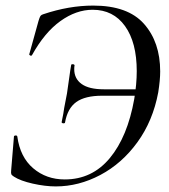

<svg xmlns="http://www.w3.org/2000/svg" viewBox="-20 -656 605 688"><path d="M30 -23Q22 -28 20.5 -32Q19 -36 20 -46L30 -167Q30 -170 35.5 -170.5Q41 -171 42 -167Q52 -93 99 -53Q146 -13 212 -13Q310 -13 373.5 -89.5Q437 -166 461 -301Q470 -355 470 -401Q470 -504 428 -562.5Q386 -621 312 -621Q253 -621 196.5 -580.5Q140 -540 95 -459Q93 -455 88.5 -457Q84 -459 85 -462L118 -581Q119 -585 121.5 -591.5Q124 -598 126.5 -600.5Q129 -603 135 -605Q227 -636 314 -636Q438 -636 496 -570.5Q554 -505 554 -400Q554 -369 547 -325Q528 -223 472.5 -146.5Q417 -70 339.5 -29Q262 12 180 12Q142 12 97.5 2Q53 -8 30 -23ZM207 -214Q205 -214 202.5 -215.5Q200 -217 201 -219Q208 -252 210 -269L220 -321Q226 -361 228 -377Q232 -407 235 -423Q235 -426 241 -426Q243 -426 245.5 -424.5Q248 -423 247 -421Q246 -416 246 -408Q246 -374 272.5 -355Q299 -336 352 -336H516L512 -313H346Q285 -313 253.5 -290.5Q222 -268 213 -217Q213 -214 207 -214Z"/></svg>

Font: Cormorant Garamond Medium
Style: Italic
Weight: 500
Italic angle: -10°
Designer: Christian Thalmann (Catharsis Fonts)
Foundry: Catharsis Fonts
Version: Version 4.000